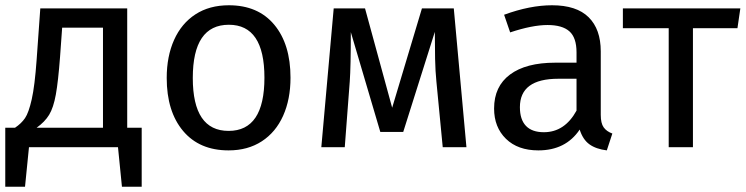

<svg xmlns="http://www.w3.org/2000/svg" viewBox="-20 -559 2831 729"><path d="M518 -74V150H443L428 0H90L75 150H0V-74H37Q61 -90 75 -110.5Q89 -131 100.5 -182Q112 -233 119 -331L133 -527H463V-74ZM371 -454H216L208 -343Q201 -250 192 -200Q183 -150 166.5 -123Q150 -96 119 -74H371Z M1083 -264Q1083 -182 1055 -119.5Q1027 -57 974 -22.5Q921 12 848 12Q737 12 675 -62Q613 -136 613 -263Q613 -345 641 -407.5Q669 -470 722 -504.5Q775 -539 849 -539Q960 -539 1021.5 -465Q1083 -391 1083 -264ZM712 -263Q712 -62 848 -62Q984 -62 984 -264Q984 -465 849 -465Q712 -465 712 -263Z M1751 0H1661L1637 -249Q1633 -288 1632 -335.5Q1631 -383 1631 -438L1511 -58H1424L1312 -437Q1312 -305 1308 -250L1289 0H1200L1247 -527H1366L1469 -150L1582 -527H1703Z M2305 -52 2284 12Q2243 7 2218 -11Q2193 -29 2181 -67Q2128 12 2024 12Q1946 12 1901 -32Q1856 -76 1856 -147Q1856 -231 1916.5 -276Q1977 -321 2088 -321H2169V-360Q2169 -416 2142 -440Q2115 -464 2059 -464Q2001 -464 1917 -436L1894 -503Q1992 -539 2076 -539Q2169 -539 2215 -493.5Q2261 -448 2261 -364V-123Q2261 -91 2272 -75.5Q2283 -60 2305 -52ZM2169 -139V-260H2100Q1954 -260 1954 -152Q1954 -105 1977 -81Q2000 -57 2045 -57Q2124 -57 2169 -139Z M2780 -452H2611V0H2519V-452H2345V-527H2791Z"/></svg>

Font: FiraGO
Style: Regular
Weight: 400
Designer: bBox Type
Foundry: bBox Type GmbH
Version: Version 1.001;April 20, 2020;FontCreator 12.0.0.2555 64-bit